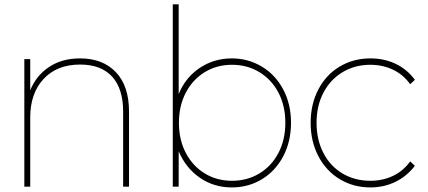

<svg xmlns="http://www.w3.org/2000/svg" viewBox="-20 -844 1934 868"><path d="M563.3 -338.9V0H536.7V-338.9Q536.7 -443.3 486.7 -497.8Q436.7 -552.2 342.2 -552.2Q237.8 -552.2 177.2 -487.2Q116.7 -422.2 116.7 -313.3V0H90V-576.7H116.7V-435.6Q143.3 -502.2 201.7 -541.1Q260 -580 342.2 -580Q444.4 -580 503.9 -517.8Q563.3 -455.6 563.3 -338.9Z M1295.6 -288.9Q1295.6 -204.4 1260.6 -137.8Q1225.6 -71.1 1164.4 -33.9Q1103.3 3.3 1027.8 3.3Q946.7 3.3 883.3 -40.6Q820 -84.4 787.8 -160V0H761.1V-824.4H787.8V-418.9Q818.9 -494.4 883.3 -537.2Q947.8 -580 1027.8 -580Q1102.2 -580 1163.9 -542.8Q1225.6 -505.6 1260.6 -439.4Q1295.6 -373.3 1295.6 -288.9ZM1270 -288.9Q1270 -365.6 1238.9 -425Q1207.8 -484.4 1152.8 -517.8Q1097.8 -551.1 1028.9 -551.1Q960 -551.1 905.6 -517.8Q851.1 -484.4 820 -425Q788.9 -365.6 788.9 -288.9Q788.9 -212.2 820 -152.8Q851.1 -93.3 905.6 -60Q960 -26.7 1028.9 -26.7Q1097.8 -26.7 1152.8 -60Q1207.8 -93.3 1238.9 -152.8Q1270 -212.2 1270 -288.9Z M1384.4 -288.9Q1384.4 -373.3 1419.4 -440Q1454.4 -506.7 1516.1 -543.3Q1577.8 -580 1654.4 -580Q1716.7 -580 1768.3 -555.6Q1820 -531.1 1855.6 -483.3L1834.4 -463.3Q1803.3 -506.7 1756.7 -528.9Q1710 -551.1 1654.4 -551.1Q1584.4 -551.1 1528.9 -517.8Q1473.3 -484.4 1442.2 -425Q1411.1 -365.6 1411.1 -288.9Q1411.1 -212.2 1442.2 -152.2Q1473.3 -92.2 1528.9 -59.4Q1584.4 -26.7 1654.4 -26.7Q1710 -26.7 1756.7 -48.9Q1803.3 -71.1 1834.4 -114.4L1855.6 -94.4Q1818.9 -46.7 1767.2 -21.7Q1715.6 3.3 1654.4 3.3Q1577.8 3.3 1516.1 -33.9Q1454.4 -71.1 1419.4 -137.8Q1384.4 -204.4 1384.4 -288.9Z"/></svg>

Font: Paperlogy 1 Thin
Style: Regular
Weight: 250
Designer: redesigned by Lee Juim, glyphs from Gmarket Sans & Montserrat
Foundry: PT&
Version: Version 1.001